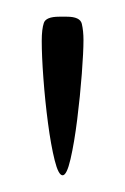

<svg xmlns="http://www.w3.org/2000/svg" viewBox="-20 -610 150 230"><path d="M55 -400Q50 -400 45.5 -418Q41 -436 37.5 -462.5Q34 -489 32 -516Q30 -543 30 -561Q30 -575 32.5 -582.5Q35 -590 51 -590H60Q76 -590 78 -581.5Q80 -573 80 -562Q80 -548 78 -521.5Q76 -495 72.5 -467Q69 -439 64.5 -419.5Q60 -400 55 -400Z"/></svg>

Font: Red Rose Light
Style: Regular
Weight: 300
Designer: Jaikishan Patel
Version: Version 1.001; ttfautohint (v1.8.3)